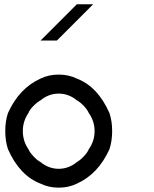

<svg xmlns="http://www.w3.org/2000/svg" viewBox="-20 -853 707 883"><path d="M333.3 -8.3Q295.8 10 250 10Q204.2 10 166.7 -8.3Q70.8 -45 16.7 -166.7Q4.2 -204.2 4.2 -250Q4.2 -295.8 16.7 -333.3Q68.3 -447.5 166.7 -491.7Q204.2 -510 250 -510Q295.8 -510 333.3 -491.7Q429.2 -455 483.3 -333.3Q495.8 -295.8 495.8 -250Q495.8 -204.2 483.3 -166.7Q431.7 -52.5 333.3 -8.3ZM333.3 -107.5Q348.3 -115.8 365.4 -133.8Q382.5 -151.7 388.3 -166.7Q415 -204.2 415 -250Q415 -295.8 388.3 -333.3Q382.5 -347.5 365.8 -365.4Q349.2 -383.3 333.3 -391.7Q295.8 -422.5 250 -422.5Q204.2 -422.5 166.7 -391.7Q150.8 -383.3 133.3 -365.4Q115.8 -347.5 110.8 -333.3Q85 -295.8 85 -250Q85 -204.2 110.8 -166.7Q116.7 -152.5 133.8 -134.2Q150.8 -115.8 166.7 -107.5Q204.2 -76.7 250 -76.7Q295.8 -76.7 333.3 -107.5ZM408.3 -833.3Q340.8 -765 241.7 -666.7H166.7L333.3 -833.3Z"/></svg>

Font: 0xA000-Mono
Style: Mono
Weight: 400
Version: Version 0.1